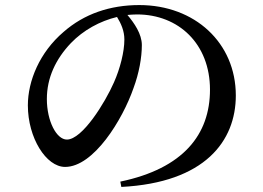

<svg xmlns="http://www.w3.org/2000/svg" viewBox="-20 -726 1040 758"><path d="M483 -667C496 -668 509 -669 521 -669C685 -669 809 -553 809 -372C809 -195 704 -61 455 -9L459 12C790 -5 911 -170 911 -349C911 -557 749 -706 530 -706C414 -706 312 -671 231 -600C136 -519 90 -406 90 -310C90 -182 162 -67 237 -67C350 -67 464 -254 507 -378C529 -437 540 -499 540 -548C540 -592 510 -635 483 -667ZM442 -659C458 -633 471 -604 471 -570C471 -521 454 -455 430 -401C395 -321 305 -175 244 -175C203 -175 165 -248 165 -335C165 -419 200 -493 260 -556C309 -607 375 -643 442 -659Z"/></svg>

Font: Noto Serif HK SemiBold
Style: Regular
Weight: 600
Designer: Ryoko NISHIZUKA 西塚涼子 (kana & ideographs); Frank Grießhammer (Latin, Greek & Cyrillic); Wenlong ZHANG 张文龙 (bopomofo); San
Foundry: Adobe
Version: Version 2.001;hotconv 1.1.0;makeotfexe 2.6.0